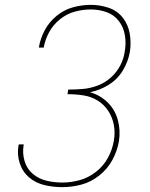

<svg xmlns="http://www.w3.org/2000/svg" viewBox="-20 -763 616 791"><path d="M237 8Q276 8 315.5 -2.5Q355 -13 389 -40Q423 -67 443 -104Q463 -141 470 -181Q477 -226 465.5 -268.5Q454 -311 423.5 -341Q393 -371 351 -383Q391 -391 427.5 -413.5Q464 -436 486 -472.5Q508 -509 515 -549Q521 -587 514.5 -624.5Q508 -662 485.5 -690.5Q463 -719 427.5 -731Q392 -743 354 -743Q318 -743 281 -733Q244 -723 213 -697.5Q182 -672 164 -638Q146 -604 140 -567H160Q166 -600 182.5 -630.5Q199 -661 227 -683.5Q255 -706 288 -715Q321 -724 354 -724Q388 -724 419 -713Q450 -702 469.5 -676.5Q489 -651 494.5 -618Q500 -585 494 -551Q490 -521 475 -492.5Q460 -464 435.5 -442.5Q411 -421 381 -410Q351 -399 321 -396.5Q291 -394 261 -394L258 -375Q292 -375 324 -370Q356 -365 382.5 -348.5Q409 -332 426 -306Q443 -280 449 -248.5Q455 -217 449 -183Q443 -147 425 -113.5Q407 -80 376 -55.5Q345 -31 309 -21Q273 -11 237 -11Q203 -11 171.5 -18.5Q140 -26 115.5 -46.5Q91 -67 81.5 -98.5Q72 -130 77 -163Q78 -166 78 -168H58Q57 -165 56 -163Q50 -125 61.5 -90Q73 -55 100 -32Q127 -9 163 -0.5Q199 8 237 8Z"/></svg>

Font: Iosevka Sparkle Thin
Style: Italic
Weight: 100
Italic angle: -9°
Designer: Belleve Invis
Foundry: Belleve Invis
Version: Version 4.5.0; ttfautohint (v1.8.3)